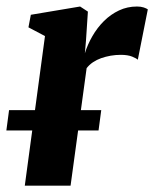

<svg xmlns="http://www.w3.org/2000/svg" viewBox="-36 -584 485 604"><path d="M42 0 105.5 -470.5 53.5 -498 61 -537.5 216 -563.5 240.5 -547.5 234.5 -456.5 231 -416.5Q239.5 -444 254.8 -470.5Q270 -497 291.2 -518Q312.5 -539 338.5 -551.2Q364.5 -563.5 395 -563.5Q407.5 -563.5 416.2 -560.5Q425 -557.5 429 -554.5L397.5 -396Q394 -400 380 -405.8Q366 -411.5 344 -411.5Q328 -411.5 312.2 -408.8Q296.5 -406 282.2 -401Q268 -396 256.2 -388Q244.5 -380 236.5 -369.5L186 0ZM282.5 -237.5 274 -173.5H-16L-7.5 -237.5Z"/></svg>

Font: Merriweather 28pt ExtraBold
Style: Italic
Weight: 800
Italic angle: -7.8°
Version: Version 2.101